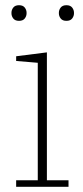

<svg xmlns="http://www.w3.org/2000/svg" viewBox="-20 -717 318 737"><path d="M42 -25H125V-476L42 -483V-501L160 -516V-25H243V0H42ZM53 -637Q38 -637 31 -646Q24 -655 24 -666V-668Q24 -679 31 -688Q38 -697 53 -697Q68 -697 75 -688Q82 -679 82 -668V-666Q82 -655 75 -646Q68 -637 53 -637ZM235 -637Q220 -637 213 -646Q206 -655 206 -666V-668Q206 -679 213 -688Q220 -697 235 -697Q250 -697 257 -688Q264 -679 264 -668V-666Q264 -655 257 -646Q250 -637 235 -637Z"/></svg>

Font: IBM Plex Serif ExtLt
Style: Regular
Weight: 200
Designer: Mike Abbink, Paul van der Laan, Pieter van Rosmalen
Foundry: Bold Monday
Version: Version 3.001